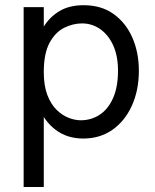

<svg xmlns="http://www.w3.org/2000/svg" viewBox="-20 -535 607 752"><path d="M72.6 197.3V-507H151.5V197.3ZM151.5 -252.7Q151.5 -199.1 165.5 -162.8Q179.6 -126.4 201.8 -104.7Q224 -83.1 248.8 -73.5Q273.7 -63.9 296.3 -63.9Q337 -63.9 370.1 -85.4Q403.2 -106.9 422.7 -150.5Q442.2 -194 442.2 -258.3Q442.2 -315 423.8 -356.3Q405.3 -397.5 373.3 -420.4Q341.3 -443.3 301 -443.3Q266.7 -443.3 232 -426.5Q197.3 -409.6 174.4 -367.9Q151.5 -326.1 151.5 -252.7ZM106.5 -252.5Q106.5 -300.3 117.2 -346.7Q127.9 -393.1 151.7 -431.3Q175.5 -469.4 213.7 -492Q251.9 -514.6 307.7 -514.6Q377.4 -514.6 425.6 -479.6Q473.8 -444.7 498.8 -386.7Q523.9 -328.7 523.9 -258.2Q523.9 -181.4 496.5 -121.1Q469.1 -60.8 420.3 -26.6Q371.5 7.6 306.1 7.6Q243.4 7.6 198.6 -25.9Q153.8 -59.4 130.2 -118.2Q106.5 -177 106.5 -252.5Z"/></svg>

Font: Hind Variable Light
Style: Regular
Weight: 300
Designer: Manushi Parikh, Satya Rajpurohit
Foundry: Indian Type Foundry
Version: Version 3.000